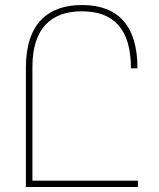

<svg xmlns="http://www.w3.org/2000/svg" viewBox="-20 -744 633 764"><path d="M83 0H529V-25H109V-478C109 -633 185 -699 306 -699C433 -699 501 -628 501 -472H527C527 -641 451 -724 306 -724C173 -724 83 -652 83 -475Z"/></svg>

Font: Noto Sans Armenian SemiCondensed Thin
Style: Regular
Weight: 100
Width: 4
Designer: Monotype Design Team
Foundry: Monotype Imaging Inc.
Version: Version 2.008